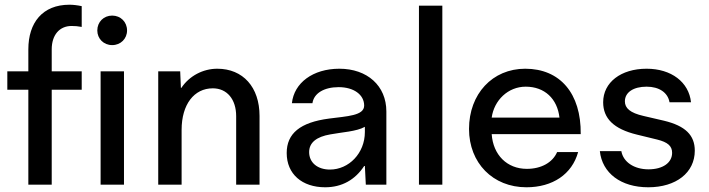

<svg xmlns="http://www.w3.org/2000/svg" viewBox="-20 -782 3002 813"><path d="M100 -480H11V-402H100V0H199V-402H326V-480H199V-573C199 -634 232 -672 283 -672C298 -672 310 -671 326 -668V-756C307 -760 289 -762 274 -762C160 -762 100 -686 100 -573ZM455 -591C491 -591 518 -618 518 -653C518 -689 491 -716 455 -716C419 -716 392 -689 392 -653C392 -618 419 -591 455 -591ZM505 0V-480H406V0Z M900 -491C840 -491 782 -461 748 -410H746L743 -480H650V0H749V-232C749 -340 802 -408 881 -408C941 -408 980 -362 980 -290V0H1079V-291C1079 -413 1009 -491 900 -491Z M1417 -491C1305 -491 1225 -431 1216 -345H1303C1309 -387 1352 -413 1414 -413C1478 -413 1522 -381 1522 -335C1522 -292 1450 -290 1374 -280C1251 -264 1194 -217 1194 -134C1194 -45 1259 11 1357 11C1428 11 1484 -21 1522 -79H1525L1529 0H1616V-310C1616 -419 1535 -491 1417 -491ZM1377 -64C1325 -64 1289 -93 1289 -138C1289 -178 1320 -203 1379 -213C1426 -222 1490 -225 1525 -245V-223C1525 -133 1457 -64 1377 -64Z M1853 0V-758H1754V0Z M2204 -491C2065 -491 1966 -384 1966 -236C1966 -92 2067 11 2209 11C2320 11 2402 -44 2428 -138H2339C2320 -94 2272 -67 2211 -67C2127 -67 2068 -126 2062 -214H2439C2441 -387 2351 -491 2204 -491ZM2206 -415C2286 -415 2340 -364 2349 -284H2062C2072 -357 2131 -415 2206 -415Z M2725 11C2843 11 2922 -51 2922 -144C2922 -209 2883 -249 2791 -271L2705 -291C2648 -304 2626 -324 2626 -353C2626 -391 2662 -415 2718 -415C2771 -415 2808 -390 2815 -349H2906C2897 -434 2823 -491 2718 -491C2609 -491 2534 -433 2534 -349C2534 -281 2578 -236 2677 -212L2763 -191C2807 -180 2826 -164 2826 -135C2826 -93 2787 -65 2726 -65C2665 -65 2619 -96 2611 -142H2520C2530 -49 2609 11 2725 11Z"/></svg>

Font: UULA Sans Medium
Style: Regular
Weight: 500
Designer: Mohamed Gaber, Laura Garcia Mut
Foundry: Kief Type Foundry
Version: Version 3.006;hotconv 1.0.109;makeotfexe 2.5.65596